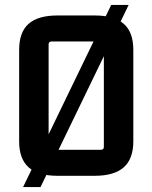

<svg xmlns="http://www.w3.org/2000/svg" viewBox="-20 -707 621 782"><path d="M433 -687H504L145 55H74ZM391 -538H190Q178 -538 178 -526V-109Q178 -97 190 -97H391Q403 -97 403 -109V-526Q403 -538 391 -538ZM58 -131V-504Q58 -576 96.5 -610Q135 -644 214 -644H366Q445 -644 484 -610Q523 -576 523 -504V-131Q523 -60 484 -25.5Q445 9 366 9H214Q135 9 96.5 -25.5Q58 -60 58 -131Z"/></svg>

Font: Gemunu Libre ExtraLight
Style: Bold
Weight: 700
Version: Version 1.100